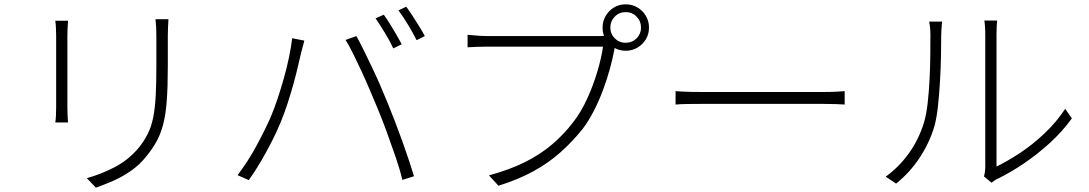

<svg xmlns="http://www.w3.org/2000/svg" viewBox="-20 -837 5040 889"><path d="M760 -748Q759 -731 758 -711.5Q757 -692 757 -670Q757 -653 757 -625.5Q757 -598 757 -571Q757 -544 757 -529Q757 -434 752 -368.5Q747 -303 735 -259Q723 -215 704.5 -181.5Q686 -148 659 -115Q628 -75 587 -46.5Q546 -18 503.5 0.5Q461 19 424 32L382 -12Q447 -30 510 -62.5Q573 -95 620 -150Q647 -183 664 -217Q681 -251 689.5 -294Q698 -337 701 -394.5Q704 -452 704 -530Q704 -546 704 -573.5Q704 -601 704 -628Q704 -655 704 -670Q704 -692 703 -711.5Q702 -731 700 -748ZM295 -741Q294 -729 293 -707.5Q292 -686 292 -672Q292 -667 292 -643Q292 -619 292 -584.5Q292 -550 292 -511Q292 -472 292 -436Q292 -400 292 -374.5Q292 -349 292 -340Q292 -321 293 -301.5Q294 -282 295 -270H236Q238 -281 239 -300Q240 -319 240 -341Q240 -349 240 -375Q240 -401 240 -436.5Q240 -472 240 -511Q240 -550 240 -584.5Q240 -619 240 -643Q240 -667 240 -672Q240 -685 239 -707Q238 -729 236 -741Z M1757 -769Q1770 -751 1785 -727Q1800 -703 1814.5 -678Q1829 -653 1840 -632L1801 -613Q1787 -644 1763 -683.5Q1739 -723 1719 -752ZM1861 -806Q1875 -787 1891 -762.5Q1907 -738 1922 -713.5Q1937 -689 1947 -670L1909 -651Q1892 -685 1869 -723Q1846 -761 1825 -789ZM1233 -294Q1249 -332 1264.5 -378Q1280 -424 1294 -473.5Q1308 -523 1318 -571Q1328 -619 1333 -660L1389 -649Q1387 -640 1384.5 -631Q1382 -622 1379.5 -612Q1377 -602 1374 -592Q1369 -571 1360.5 -533.5Q1352 -496 1339.5 -451Q1327 -406 1312 -359.5Q1297 -313 1280 -272Q1262 -228 1238.5 -182Q1215 -136 1188.5 -90.5Q1162 -45 1132 -3L1080 -26Q1128 -89 1167.5 -162Q1207 -235 1233 -294ZM1725 -343Q1709 -381 1691 -423.5Q1673 -466 1653.5 -508Q1634 -550 1615.5 -587.5Q1597 -625 1580 -652L1630 -670Q1645 -644 1662.5 -608Q1680 -572 1700 -530.5Q1720 -489 1739 -445.5Q1758 -402 1775 -360Q1791 -321 1808.5 -275.5Q1826 -230 1842.5 -184Q1859 -138 1873 -96Q1887 -54 1897 -21L1843 -4Q1832 -51 1812 -109.5Q1792 -168 1769.5 -229.5Q1747 -291 1725 -343Z M2806 -709Q2806 -680 2826.5 -659.5Q2847 -639 2877 -639Q2907 -639 2927.5 -659.5Q2948 -680 2948 -709Q2948 -739 2927.5 -760Q2907 -781 2877 -781Q2847 -781 2826.5 -760Q2806 -739 2806 -709ZM2770 -709Q2770 -739 2784.5 -763.5Q2799 -788 2823 -802.5Q2847 -817 2877 -817Q2907 -817 2931.5 -802.5Q2956 -788 2970.5 -763.5Q2985 -739 2985 -709Q2985 -679 2970.5 -655Q2956 -631 2931.5 -616.5Q2907 -602 2877 -602Q2847 -602 2823 -616.5Q2799 -631 2784.5 -655Q2770 -679 2770 -709ZM2836 -649Q2832 -641 2830 -633Q2828 -625 2825 -610Q2818 -570 2804.5 -520.5Q2791 -471 2772 -420Q2753 -369 2729 -322.5Q2705 -276 2677 -239Q2631 -182 2576.5 -133Q2522 -84 2451.5 -45Q2381 -6 2288 23L2244 -25Q2340 -51 2411 -86.5Q2482 -122 2536.5 -168.5Q2591 -215 2633 -270Q2670 -317 2698.5 -379.5Q2727 -442 2746 -506Q2765 -570 2772 -621Q2758 -621 2716.5 -621Q2675 -621 2618 -621Q2561 -621 2499 -621Q2437 -621 2381 -621Q2325 -621 2285 -621Q2245 -621 2233 -621Q2207 -621 2186 -620Q2165 -619 2145 -618V-676Q2159 -675 2173 -673.5Q2187 -672 2202.5 -671Q2218 -670 2234 -670Q2244 -670 2275 -670Q2306 -670 2351 -670Q2396 -670 2447.5 -670Q2499 -670 2550.5 -670Q2602 -670 2646 -670Q2690 -670 2720 -670Q2750 -670 2758 -670Q2768 -670 2777.5 -671Q2787 -672 2798 -674Z M3108 -415Q3121 -414 3139.5 -413Q3158 -412 3182 -411.5Q3206 -411 3235 -411Q3245 -411 3276.5 -411Q3308 -411 3353.5 -411Q3399 -411 3452 -411Q3505 -411 3558.5 -411Q3612 -411 3659.5 -411Q3707 -411 3741 -411Q3775 -411 3789 -411Q3828 -411 3852.5 -412.5Q3877 -414 3891 -415V-353Q3877 -354 3850.5 -355Q3824 -356 3790 -356Q3776 -356 3741.5 -356Q3707 -356 3660 -356Q3613 -356 3559.5 -356Q3506 -356 3453 -356Q3400 -356 3354.5 -356Q3309 -356 3277 -356Q3245 -356 3235 -356Q3194 -356 3161.5 -355.5Q3129 -355 3108 -353Z M4536 -20Q4539 -31 4540.5 -42.5Q4542 -54 4542 -67Q4542 -75 4542 -109.5Q4542 -144 4542 -195.5Q4542 -247 4542 -307Q4542 -367 4542 -427Q4542 -487 4542 -539Q4542 -591 4542 -627.5Q4542 -664 4542 -675Q4542 -700 4540.5 -717Q4539 -734 4538 -742H4597Q4596 -734 4595 -717Q4594 -700 4594 -675Q4594 -663 4594 -625.5Q4594 -588 4594 -534Q4594 -480 4594 -417.5Q4594 -355 4594 -294.5Q4594 -234 4594 -183Q4594 -132 4594 -100.5Q4594 -69 4594 -66Q4644 -90 4702.5 -128.5Q4761 -167 4816.5 -219.5Q4872 -272 4912 -333L4943 -289Q4899 -228 4841.5 -175.5Q4784 -123 4722 -81Q4660 -39 4601 -10Q4590 -5 4583 0Q4576 5 4571 9ZM4081 -19Q4143 -64 4188.5 -127.5Q4234 -191 4258 -269Q4269 -305 4275 -357.5Q4281 -410 4284 -468Q4287 -526 4287.5 -581Q4288 -636 4288 -676Q4288 -693 4286.5 -708Q4285 -723 4282 -737H4342Q4341 -729 4340.5 -719Q4340 -709 4339 -698.5Q4338 -688 4338 -676Q4338 -636 4337 -580Q4336 -524 4332.5 -462.5Q4329 -401 4323 -346Q4317 -291 4307 -254Q4284 -176 4238 -106.5Q4192 -37 4129 13Z"/></svg>

Font: Noto Sans JP Thin Light
Style: Regular
Weight: 300
Version: Version 2.004-H2;hotconv 1.0.118;makeotfexe 2.5.65603